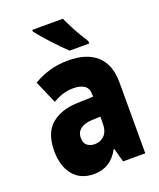

<svg xmlns="http://www.w3.org/2000/svg" viewBox="-143 -854 787 951"><g transform="rotate(-20 250.0 -378.0)"><path d="M188 10Q117 10 78.5 -37.5Q40 -85 40 -164Q40 -259 91 -302.5Q142 -346 226 -349L313 -352V-362Q313 -397 291.5 -411Q270 -425 235 -425Q205 -425 178.5 -416.5Q152 -408 126 -393L74 -513Q115 -537 160 -550Q205 -563 257 -563Q356 -563 408 -515Q460 -467 460 -374V0H343L323 -73H320Q276 10 188 10ZM241 -128Q272 -128 292.5 -149Q313 -170 313 -212V-247L268 -245Q232 -244 209 -228Q186 -212 186 -180Q186 -152 202.5 -140Q219 -128 241 -128ZM282 -606Q269 -618 249.5 -637.5Q230 -657 209.5 -679.5Q189 -702 171 -723Q153 -744 143 -757V-766H304Q313 -746 328 -717Q343 -688 359 -661Q375 -634 385 -619V-606Z"/></g></svg>

Font: Noto Sans Mono ExtraCondensed Black
Style: Regular
Weight: 900
Width: 2
Designer: Monotype Design Team
Foundry: Monotype Imaging Inc.
Version: Version 2.014